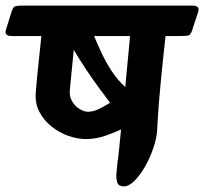

<svg xmlns="http://www.w3.org/2000/svg" viewBox="-76 -639 726 682"><path d="M-55 -533 -34 -600Q-29 -615 -21 -617Q-13 -619 0 -619H607Q635 -619 628 -597L606 -530Q601 -514 591 -512.5Q581 -511 557 -511H512Q508 -476 504.5 -442Q501 -408 497 -368.5Q493 -329 489 -281.5Q485 -234 482 -174Q480 -146 468.5 -112.5Q457 -79 439.5 -48Q422 -17 402 3Q382 23 364 23Q346 23 341 10.5Q336 -2 337.5 -21.5Q339 -41 341 -60Q344 -78 347 -108.5Q350 -139 354 -179Q337 -171 301.5 -158Q266 -145 228 -145Q200 -145 168 -156Q136 -167 108.5 -188.5Q81 -210 64.5 -240.5Q48 -271 51 -310Q55 -361 61 -416Q67 -471 71 -511H-34Q-62 -511 -55 -533ZM172 -319Q170 -296 180.5 -278.5Q191 -261 207 -251.5Q223 -242 237 -242Q255 -242 275.5 -252Q296 -262 315 -274Q300 -294 277 -325Q254 -356 230 -392Q206 -428 186 -462ZM258 -511Q269 -485 284.5 -451.5Q300 -418 321.5 -385.5Q343 -353 369 -330L386 -511Z"/></svg>

Font: Alkatra SemiBold
Style: Regular
Weight: 600
Designer: Suman Bhandary
Version: Version 1.100;gftools[0.9.22]